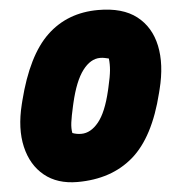

<svg xmlns="http://www.w3.org/2000/svg" viewBox="-53 -769 766 838"><g transform="rotate(-5 330.5 -350.0)"><path d="M408 -720Q515 -720 576 -672.5Q637 -625 654.5 -542Q672 -459 645 -352L641 -336Q594 -146 498 -63Q402 20 253 20Q165 20 108.5 -26Q52 -72 33 -153Q14 -234 40 -339L44 -355Q93 -549 183 -634.5Q273 -720 408 -720ZM262 -312Q252 -268 248.5 -241.5Q245 -215 249 -195Q267 -188 288 -188Q329 -188 363.5 -230Q398 -272 420 -366L423 -379Q434 -426 436.5 -453.5Q439 -481 436 -505Q427 -507 418 -509Q409 -511 398 -511Q356 -511 321.5 -465.5Q287 -420 265 -325Z"/></g></svg>

Font: Recursive Sn Csl St XBk
Style: Italic
Weight: 1000
Italic angle: -15°
Version: Version 1.085;hotconv 1.1.0;makeotfexe 2.6.0; ttfautohint (v